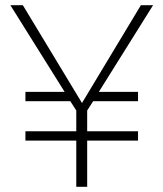

<svg xmlns="http://www.w3.org/2000/svg" viewBox="-20 -720 630 740"><path d="M361 -366H512V-330H339L316 -294V-214H512V-178H316V0H274V-178H78V-214H274V-294L251 -330H78V-366H229L20 -700H68L296 -323L523 -700H570Z"/></svg>

Font: Krub ExtraLight
Style: Regular
Weight: 275
Designer: Ekaluck Peanpanawate
Foundry: Cadson Demak Co.,Ltd.
Version: Version 1.000; ttfautohint (v1.6)